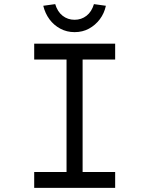

<svg xmlns="http://www.w3.org/2000/svg" viewBox="-20 -912 725 932"><path d="M146 0V-77H303V-623H146V-700H539V-623H381V-77H539V0ZM342 -756Q304 -756 272.5 -773Q241 -790 220 -818.5Q199 -847 190 -884L248 -892Q259 -855 284 -835.5Q309 -816 342 -816Q375 -816 400 -835.5Q425 -855 436 -892L494 -884Q486 -847 464.5 -818.5Q443 -790 412 -773Q381 -756 342 -756Z"/></svg>

Font: Lexend Mega Light
Style: Regular
Weight: 300
Version: Version 1.007